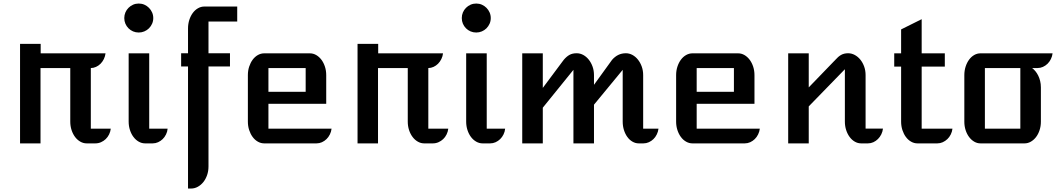

<svg xmlns="http://www.w3.org/2000/svg" viewBox="-20 -814 6023 1090"><path d="M93.8 -564.9H210.9V-511.2H579.1Q577.1 -494.1 569.6 -478.8Q562 -463.4 550.8 -452.1Q539.6 -440.9 525.1 -434.3Q510.7 -427.7 495.6 -427.7V-83.5H608.9Q606.9 -66.4 599.4 -51Q591.8 -35.6 580.1 -24.4Q568.4 -13.2 553.2 -6.6Q538.1 0 521 0H472.2Q453.1 0 436 -9.8Q418.9 -19.5 406.2 -36.4Q393.6 -53.2 386.2 -75.7Q378.9 -98.1 378.9 -124V-427.7H210V0H93.8Z M767.6 -629.4Q750.5 -629.4 735.6 -635.7Q720.7 -642.1 709.5 -653.3Q698.2 -664.6 691.9 -679.4Q685.5 -694.3 685.5 -711.4Q685.5 -728.5 691.9 -743.4Q698.2 -758.3 709.5 -769.5Q720.7 -780.8 735.6 -787.4Q750.5 -793.9 767.6 -793.9Q784.7 -793.9 799.6 -787.4Q814.5 -780.8 825.7 -769.5Q836.9 -758.3 843.5 -743.4Q850.1 -728.5 850.1 -711.4Q850.1 -694.3 843.5 -679.4Q836.9 -664.6 825.7 -653.3Q814.5 -642.1 799.3 -635.7Q784.2 -629.4 767.6 -629.4ZM710.4 -511.2H827.1V-83.5H931.6Q930.2 -66.4 922.6 -51Q915 -35.6 903.6 -24.4Q892.1 -13.2 877.4 -6.6Q862.8 0 846.7 0H803.7Q784.7 0 767.6 -9.8Q750.5 -19.5 737.8 -36.4Q725.1 -53.2 717.8 -75.7Q710.4 -98.1 710.4 -124Z M1163.6 131.3Q1163.6 157.2 1155.8 179.9Q1147.9 202.6 1134.5 219.5Q1121.1 236.3 1103 246.3Q1085 256.3 1064.9 256.3H1047.4V-436.5H1008.3V-511.7H1047.4V-652.3Q1047.4 -678.2 1054.7 -700.9Q1062 -723.6 1074.5 -740.5Q1086.9 -757.3 1104 -767.1Q1121.1 -776.9 1140.1 -776.9H1326.7V-691.9H1163.6V-511.7H1285.6V-436.5H1163.6V131.3Z M1387.2 -387.2Q1387.2 -413.1 1394.5 -435.5Q1401.9 -458 1414.3 -474.9Q1426.8 -491.7 1443.8 -501.5Q1460.9 -511.2 1480 -511.2H1739.3Q1758.3 -511.2 1775.1 -501.5Q1792 -491.7 1804.7 -474.9Q1817.4 -458 1824.7 -435.5Q1832 -413.1 1832 -387.2V-224.6H1503.9V-83.5H1862.3Q1860.4 -66.4 1852.8 -51Q1845.2 -35.6 1833.7 -24.4Q1822.3 -13.2 1807.6 -6.6Q1793 0 1776.9 0H1480Q1460.9 0 1443.8 -9.8Q1426.8 -19.5 1414.3 -36.4Q1401.9 -53.2 1394.5 -75.7Q1387.2 -98.1 1387.2 -124ZM1715.3 -293V-427.7H1503.9V-293Z M2009.8 -564.9H2127V-511.2H2495.1Q2493.2 -494.1 2485.6 -478.8Q2478 -463.4 2466.8 -452.1Q2455.6 -440.9 2441.2 -434.3Q2426.8 -427.7 2411.6 -427.7V-83.5H2524.9Q2522.9 -66.4 2515.4 -51Q2507.8 -35.6 2496.1 -24.4Q2484.4 -13.2 2469.2 -6.6Q2454.1 0 2437 0H2388.2Q2369.1 0 2352.1 -9.8Q2335 -19.5 2322.3 -36.4Q2309.6 -53.2 2302.2 -75.7Q2294.9 -98.1 2294.9 -124V-427.7H2126V0H2009.8Z M2683.6 -629.4Q2666.5 -629.4 2651.6 -635.7Q2636.7 -642.1 2625.5 -653.3Q2614.3 -664.6 2607.9 -679.4Q2601.6 -694.3 2601.6 -711.4Q2601.6 -728.5 2607.9 -743.4Q2614.3 -758.3 2625.5 -769.5Q2636.7 -780.8 2651.6 -787.4Q2666.5 -793.9 2683.6 -793.9Q2700.7 -793.9 2715.6 -787.4Q2730.5 -780.8 2741.7 -769.5Q2752.9 -758.3 2759.5 -743.4Q2766.1 -728.5 2766.1 -711.4Q2766.1 -694.3 2759.5 -679.4Q2752.9 -664.6 2741.7 -653.3Q2730.5 -642.1 2715.3 -635.7Q2700.2 -629.4 2683.6 -629.4ZM2626.5 -511.2H2743.2V-83.5H2847.7Q2846.2 -66.4 2838.6 -51Q2831.1 -35.6 2819.6 -24.4Q2808.1 -13.2 2793.5 -6.6Q2778.8 0 2762.7 0H2719.7Q2700.7 0 2683.6 -9.8Q2666.5 -19.5 2653.8 -36.4Q2641.1 -53.2 2633.8 -75.7Q2626.5 -98.1 2626.5 -124Z M2944.8 -511.2H3061.5V-314.9L3180.2 -474.1Q3195.8 -492.7 3212.6 -502.2Q3229.5 -511.7 3253.9 -511.7Q3273.4 -511.7 3291.3 -502Q3309.1 -492.2 3322.5 -475.3Q3335.9 -458.5 3344 -436Q3352.1 -413.6 3352.1 -387.7V-332.5L3454.6 -474.1Q3470.2 -492.2 3489.7 -502Q3509.3 -511.7 3533.2 -511.7Q3552.7 -511.7 3570.6 -502Q3588.4 -492.2 3601.8 -475.3Q3615.2 -458.5 3623.3 -436Q3631.3 -413.6 3631.3 -387.7V-83.5H3718.3Q3716.3 -66.4 3708.7 -51Q3701.2 -35.6 3689.7 -24.4Q3678.2 -13.2 3663.6 -6.6Q3648.9 0 3632.8 0H3606.4Q3587.4 0 3570.6 -9.8Q3553.7 -19.5 3541.5 -36.4Q3529.3 -53.2 3522.2 -75.7Q3515.1 -98.1 3515.1 -124V-417.5L3352.1 -219.7V0H3235.4V-417.5L3061.5 -202.6V0H2944.8Z M3818.4 -387.2Q3818.4 -413.1 3825.7 -435.5Q3833 -458 3845.5 -474.9Q3857.9 -491.7 3875 -501.5Q3892.1 -511.2 3911.1 -511.2H4170.4Q4189.5 -511.2 4206.3 -501.5Q4223.1 -491.7 4235.8 -474.9Q4248.5 -458 4255.9 -435.5Q4263.2 -413.1 4263.2 -387.2V-224.6H3935.1V-83.5H4293.5Q4291.5 -66.4 4283.9 -51Q4276.4 -35.6 4264.9 -24.4Q4253.4 -13.2 4238.8 -6.6Q4224.1 0 4208 0H3911.1Q3892.1 0 3875 -9.8Q3857.9 -19.5 3845.5 -36.4Q3833 -53.2 3825.7 -75.7Q3818.4 -98.1 3818.4 -124ZM4146.5 -293V-427.7H3935.1V-293Z M4454.6 -511.2H4571.3V-317.9L4722.2 -474.1Q4737.8 -492.2 4754.6 -502Q4771.5 -511.7 4794.9 -511.7Q4814.5 -511.7 4832.5 -502Q4850.6 -492.2 4864.3 -475.3Q4877.9 -458.5 4886 -436Q4894 -413.6 4894 -387.7V-84H4992.7Q4990.7 -66.4 4983.2 -51.3Q4975.6 -36.1 4964.1 -24.7Q4952.6 -13.2 4938 -6.6Q4923.3 0 4907.2 0H4869.1Q4849.6 0 4832.8 -9.8Q4815.9 -19.5 4803.5 -36.4Q4791 -53.2 4783.7 -75.7Q4776.4 -98.1 4776.4 -124V-420.9L4571.3 -210V0H4454.6Z M5095.7 -436H5056.6V-511.2H5095.7V-647L5212.4 -705.1V-511.2H5343.8V-436H5212.4V-83.5H5387.2Q5385.3 -66.4 5377.7 -51Q5370.1 -35.6 5358.4 -24.4Q5346.7 -13.2 5332 -6.6Q5317.4 0 5301.3 0H5188.5Q5169.4 0 5152.3 -9.8Q5135.3 -19.5 5122.8 -36.4Q5110.4 -53.2 5103 -75.7Q5095.7 -98.1 5095.7 -124Z M5454.6 -387.2Q5454.6 -413.1 5461.9 -435.8Q5469.2 -458.5 5481.7 -475.3Q5494.1 -492.2 5510.7 -501.7Q5527.3 -511.2 5546.4 -511.2H5955.6Q5953.6 -494.1 5946 -478.8Q5938.5 -463.4 5927 -452.1Q5915.5 -440.9 5900.9 -434.3Q5886.2 -427.7 5870.1 -427.7H5839.4Q5848.6 -420.9 5857.7 -410.2Q5866.7 -399.4 5873.8 -385.3Q5880.9 -371.1 5885 -354.2Q5889.2 -337.4 5889.2 -317.9V-123Q5889.2 -97.7 5881.8 -75.2Q5874.5 -52.7 5861.8 -36.1Q5849.1 -19.5 5832.3 -9.8Q5815.4 0 5796.4 0H5546.4Q5527.3 0 5510.7 -9.8Q5494.1 -19.5 5481.7 -36.1Q5469.2 -52.7 5461.9 -75.2Q5454.6 -97.7 5454.6 -123ZM5772.5 -83.5V-427.7H5571.3V-83.5Z"/></svg>

Font: Atomic Age
Style: Regular
Weight: 400
Designer: James Grieshaber
Foundry: James Grieshaber
Version: Version 1.008; ttfautohint (v1.4.1) -l 6 -r 46 -G 0 -x 0 -H 